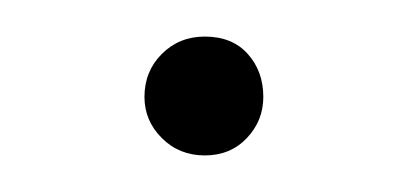

<svg xmlns="http://www.w3.org/2000/svg" viewBox="-20 -377 224 105"><path d="M92 -357Q107 -357 115.5 -347.5Q124 -338 124 -324Q124 -311 115 -301.5Q106 -292 92 -292Q78 -292 68.5 -301.5Q59 -311 59 -324Q59 -338 68.5 -347.5Q78 -357 92 -357Z"/></svg>

Font: Fira Sans UltraLight
Style: Regular
Weight: 200
Designer: Carrois Corporate & Edenspiekermann AG
Foundry: Carrois Corporate GbR & Edenspiekermann AG
Version: Version 4.106;PS 004.106;hotconv 1.0.70;makeotf.lib2.5.58329